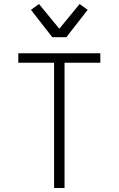

<svg xmlns="http://www.w3.org/2000/svg" viewBox="-20 -935 590 955"><path d="M249 0V-623H71V-670H479V-623H301V0ZM240 -750 134 -886 174 -915 275 -792 376 -915 416 -886 310 -750Z"/></svg>

Font: Lode Dark
Style: Regular
Weight: 400
Monospace: yes
Designer: Belleve Invis
Foundry: Belleve Invis
Version: Version 29.2.0; ttfautohint (v1.8.3)